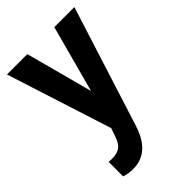

<svg xmlns="http://www.w3.org/2000/svg" viewBox="-222 -613 912 912"><g transform="rotate(-45 234.0 -157.0)"><path d="M198.7 -59.1 325.2 -528.3H460L267.1 79.6Q260.7 99.6 249.8 122.6Q238.8 145.5 220.9 166.3Q203.1 187 176.5 200.2Q149.9 213.4 112.3 213.4Q95.2 213.4 82.5 210.9Q69.8 208.5 55.2 204.6V106.9Q60.1 106.9 65.4 107.4Q70.8 107.9 75.2 107.9Q101.1 107.9 117.7 101.1Q134.3 94.2 144.8 80.1Q155.3 65.9 162.6 43.5ZM144 -528.3 247.6 -140.6 267.6 -2 180.7 13.2 7.3 -528.3Z"/></g></svg>

Font: Roboto SemiCondensed SemiBold
Style: Regular
Weight: 600
Width: 4
Designer: Christian Robertson
Foundry: Google
Version: Version 3.009; 2024